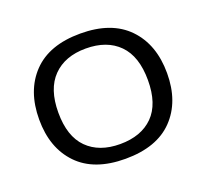

<svg xmlns="http://www.w3.org/2000/svg" viewBox="-95 -608 789 735"><g transform="rotate(-20 299.5 -240.0)"><path d="M39 -239Q39 -356 105.5 -425.5Q172 -495 299 -495Q426 -495 493 -425.5Q560 -356 560 -239Q560 -123 493.5 -54Q427 15 299 15Q172 15 105.5 -54Q39 -123 39 -239ZM482 -239Q482 -336 433.5 -385Q385 -434 299 -434Q214 -434 165.5 -384.5Q117 -335 117 -239Q117 -142 165.5 -93.5Q214 -45 299 -45Q385 -45 433.5 -93.5Q482 -142 482 -239Z"/></g></svg>

Font: Pridi Light
Style: Regular
Weight: 300
Designer: Katatrad Team
Foundry: CadsonDemak
Version: Version 1.003